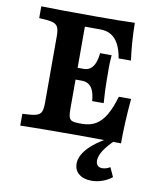

<svg xmlns="http://www.w3.org/2000/svg" viewBox="-85 -639 757 905"><g transform="rotate(10 293.0 -186.5)"><path d="M135.4 -125.8V-445.2Q135.4 -475 128.4 -488.7Q121.4 -502.4 101.9 -507.7Q82.4 -512.9 39 -514.5V-571Q123.1 -568.5 308.3 -568.5Q425.5 -568.5 486.7 -571Q487.9 -477.1 499.6 -392.4H440.7Q433.8 -433.3 419.8 -459.6Q405.8 -485.9 384.2 -499Q362.7 -512.1 332.6 -512.1H258V-117.1Q258 -91.2 262 -79.4Q266 -67.7 276.7 -63.3Q287.4 -58.9 310.4 -58.9H324.6Q362.2 -58.9 389.1 -74.7Q416 -90.5 436.2 -124.3Q456.4 -158.1 473 -214.6H531.8Q521.4 -103.4 521.1 0Q444.8 -2.4 308.3 -2.4Q123.1 -2.4 39 0V-56.5Q82.8 -58.1 102.3 -63.1Q121.9 -68.1 128.6 -81.8Q135.4 -95.5 135.4 -125.8ZM233.8 -315.3H357.1V-258.9H233.8ZM288.1 -258.9V-315.3Q305.7 -315.3 318.6 -324.9Q331.6 -334.4 339.6 -353.6Q347.5 -372.8 350.4 -401.6H405.5Q403.1 -367.7 402.7 -344.8Q402.3 -321.8 403.1 -304V-287.1Q403.1 -236.6 407.9 -172.6H352.8Q350.4 -202.6 342.6 -221.6Q334.9 -240.6 321.3 -249.7Q307.7 -258.9 288.1 -258.9ZM331.5 130Q331.5 94.5 364.8 57.3Q398.1 20.2 458.7 -12.1H495.5Q459.1 22.3 441.4 49.7Q423.8 77 423.8 99Q423.8 113.8 431.7 122.2Q439.5 130.6 453.6 130.6Q463.3 130.6 472.9 127.6Q482.5 124.6 491.5 119L511.7 163.4Q492 179.3 466.5 188.4Q440.9 197.6 414.5 197.6Q376.4 197.6 353.9 179.3Q331.5 161 331.5 130Z"/></g></svg>

Font: Playfair Micro SmCond SmLight
Style: Regular
Weight: 360
Width: 4
Designer: Claus Eggers Sørensen
Foundry: Claus Eggers Sørensen
Version: Version 2.100;Glyphs 3.2 (3219)